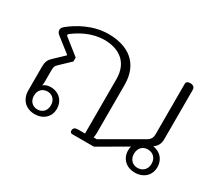

<svg xmlns="http://www.w3.org/2000/svg" viewBox="-106 -784 1159 1021"><g transform="rotate(30 473.5 -273.5)"><path d="M795 11C848 11 886 -23 886 -74C886 -121 856 -153 811 -160C831 -174 843 -191 843 -222V-524C843 -540 833 -549 814 -549C799 -549 790 -542 790 -531V-222C790 -197 780 -184 759 -173L532 -42H513C515 -53 516 -60 516 -72V-366C516 -501 426 -558 308 -558C212 -558 130 -509 83 -471C75 -464 69 -457 69 -446C69 -435 75 -428 83 -421L171 -352V-348L113 -293C93 -274 87 -260 87 -227V-85C87 -32 121 8 179 8C230 8 268 -25 268 -76C268 -123 235 -159 184 -160C166 -160 152 -156 137 -145C139 -151 140 -157 140 -162V-232C140 -259 141 -265 157 -280L218 -338V-362L126 -435C122 -438 119 -441 119 -444C119 -447 121 -449 125 -453C161 -480 226 -520 304 -520C395 -520 463 -474 463 -371V-37H419C403 -37 392 -30 392 -15C392 -5 398 0 405 0H539L709 -99C707 -91 706 -83 706 -74C706 -23 744 11 795 11ZM179 -21C150 -21 127 -41 127 -76C127 -111 150 -131 179 -131C208 -131 231 -111 231 -76C231 -41 208 -21 179 -21ZM795 -18C766 -18 742 -39 742 -74C742 -111 766 -131 795 -131C826 -131 850 -111 850 -74C850 -39 826 -18 795 -18Z"/></g></svg>

Font: Maitree Light
Style: Regular
Weight: 300
Designer: CadsonDemak Team
Foundry: CadsonDemak
Version: Version 1.000;PS 001.000;hotconv 1.0.88;makeotf.lib2.5.64775